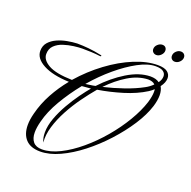

<svg xmlns="http://www.w3.org/2000/svg" viewBox="-125 -795 942 948"><g transform="rotate(20 346.0 -321.0)"><path d="M183 30Q132 30 106.5 2.5Q81 -25 81 -73Q81 -101 90 -135Q104 -191 132.5 -243.5Q161 -296 199 -342Q113 -345 63.5 -371.5Q14 -398 14 -438Q14 -465 30 -483Q46 -501 70.5 -512Q95 -523 122.5 -528Q150 -533 173 -534Q201 -534 233 -531Q265 -528 302 -520Q307 -519 305.5 -516Q304 -513 299 -514Q278 -517 252.5 -518Q227 -519 206 -519Q188 -519 161 -515.5Q134 -512 108 -503.5Q82 -495 64.5 -478Q47 -461 47 -433Q47 -402 86 -380Q125 -358 210 -356Q265 -419 330.5 -467.5Q396 -516 462 -543Q528 -570 584 -570Q619 -570 635 -557.5Q651 -545 651 -525Q651 -502 632 -477Q643 -458 643 -432Q643 -406 633 -373Q617 -322 581 -266.5Q545 -211 496.5 -158Q448 -105 393.5 -62.5Q339 -20 284.5 5Q230 30 183 30ZM279 -360Q291 -362 304 -363.5Q317 -365 330 -368Q385 -427 448 -465.5Q511 -504 569 -505Q599 -505 616 -492Q629 -509 629 -527Q629 -542 616.5 -551.5Q604 -561 576 -561Q536 -561 485 -533.5Q434 -506 380.5 -461Q327 -416 279 -360ZM363 -375Q415 -387 468.5 -405.5Q522 -424 562 -446Q583 -457 600 -474Q588 -487 563 -487Q511 -485 460 -454Q409 -423 363 -375ZM187 17Q231 17 281 -8Q331 -33 381 -75Q431 -117 475 -169Q519 -221 552 -276.5Q585 -332 601 -382Q606 -399 608.5 -413Q611 -427 611 -437Q611 -442 611 -445.5Q611 -449 610 -453Q601 -444 586 -434Q537 -403 471.5 -383Q406 -363 343 -353Q315 -320 285 -278.5Q255 -237 230.5 -191.5Q206 -146 192.5 -101Q179 -56 183 -17Q173 -38 173 -67Q173 -103 188 -143.5Q203 -184 225.5 -223Q248 -262 271.5 -294.5Q295 -327 313 -348Q301 -347 289 -346Q277 -345 266 -344Q220 -287 184.5 -226.5Q149 -166 135 -110Q126 -76 126 -50Q126 -19 141 -1Q156 17 187 17ZM656 -614Q646 -614 639.5 -620.5Q633 -627 633 -637Q633 -651 644 -661.5Q655 -672 668 -672Q679 -672 685.5 -665.5Q692 -659 692 -649Q692 -636 681 -625Q670 -614 656 -614ZM559 -614Q549 -614 542 -620.5Q535 -627 535 -637Q535 -651 546.5 -661.5Q558 -672 571 -672Q582 -672 588 -665.5Q594 -659 594 -649Q594 -636 583 -625Q572 -614 559 -614Z"/></g></svg>

Font: Luxurious Script
Style: Regular
Weight: 400
Designer: Robert E. Leuschke
Foundry: Robert E. Leuschke
Version: Version 1.010; ttfautohint (v1.8.3)